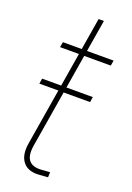

<svg xmlns="http://www.w3.org/2000/svg" viewBox="-132 -715 527 768"><g transform="rotate(20 131.5 -331.5)"><path d="M234.4 -363.8 231 -341.3H15.1L18.6 -363.8ZM262.7 -529.3 258.8 -506.8H43L46.9 -529.3ZM149.4 -665H171.9L78.6 -100.6Q71.3 -55.7 88.6 -35.9Q106 -16.1 147.9 -21Q155.3 -21.5 162.6 -22Q169.9 -22.5 176.8 -22.9L175.8 -1Q168.5 -0.5 161.1 0Q153.8 0.5 146 1Q94.7 6.8 71.3 -21Q47.9 -48.8 56.2 -100.6Z"/></g></svg>

Font: Inter 24pt Thin
Style: Italic
Weight: 250
Italic angle: -9.3988°
Version: Version 4.001;git-66647c0bb